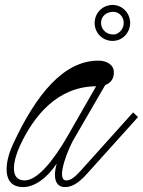

<svg xmlns="http://www.w3.org/2000/svg" viewBox="-20 -746 580 779"><path d="M74 13C119 13 169 -21 210 -82C195 -29 203 13 243 13C267 13 294 3 334 -42L540 -271L520 -290L308 -54C281 -24 265 -14 249 -14C203 -14 260 -152 284 -189L407 -401C429 -409 442 -426 442 -452C442 -483 414 -500 379 -500C239 -500 126 -364 31 -157C-1 -86 -14 13 74 13ZM62 -157C118 -277 214 -395 370 -396L256 -197C196 -92 131 -14 80 -14C16 -14 34 -97 62 -157ZM364 -653C364 -612 396 -580 437 -580C476 -580 508 -612 508 -653C508 -693 476 -726 437 -726C396 -726 364 -693 364 -653ZM390 -653C390 -680 411 -698 440 -698C461 -698 482 -680 482 -653C482 -627 461 -606 440 -606C411 -606 390 -627 390 -653Z"/></svg>

Font: Louise
Style: Regular
Weight: 400
Designer: Ange Degheest & Luna Delabre & Camille Depalle
Foundry: Velvetyne Type Foundry
Version: Version 1.000;FEAKit 1.0